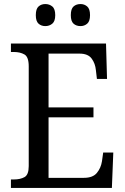

<svg xmlns="http://www.w3.org/2000/svg" viewBox="-20 -929 618 949"><path d="M34 0V-42H49Q80 -42 101 -53.5Q122 -65 122 -108V-601Q122 -648 100.5 -660Q79 -672 49 -672H34V-714H504L509 -539H459L454 -582Q451 -615 433 -639.5Q415 -664 373 -664H220V-398H442V-349H220V-50H395Q439 -50 459 -74.5Q479 -99 484 -132L490 -175H540L533 0ZM378 -800Q357 -800 343.5 -812Q330 -824 330 -854Q330 -885 343.5 -897Q357 -909 378 -909Q397 -909 411 -897Q425 -885 425 -854Q425 -824 411 -812Q397 -800 378 -800ZM204 -800Q184 -800 170.5 -812Q157 -824 157 -854Q157 -885 170.5 -897Q184 -909 204 -909Q224 -909 238.5 -897Q253 -885 253 -854Q253 -824 238.5 -812Q224 -800 204 -800Z"/></svg>

Font: Noto Serif Tamil SemiCondensed
Style: Regular
Weight: 400
Width: 4
Designer: Indian Type Foundry, Tom Grace, and the Monotype Design Team
Foundry: Monotype Imaging Inc.
Version: Version 2.004; ttfautohint (v1.8.4.7-5d5b)